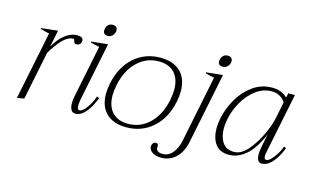

<svg xmlns="http://www.w3.org/2000/svg" viewBox="-94 -897 2098 1304"><g transform="rotate(15 955.0 -245.5)"><path d="M385 -481Q385 -466 376.5 -456.5Q368 -447 353 -447Q342 -447 338 -452Q334 -457 331.5 -467.5Q329 -478 322 -478Q286 -478 248.5 -439.5Q211 -401 175 -339L106 0L56 10L154 -470Q118 -477 90 -486L91 -491L208 -504L184 -386Q214 -441 256.5 -474.5Q299 -508 341 -508Q385 -508 385 -481Z M510 -586Q510 -594 511 -598Q515 -617 527.5 -628Q540 -639 558 -639Q574 -639 582.5 -630.5Q591 -622 591 -608Q591 -602 590 -598Q585 -579 572.5 -568Q560 -557 542 -557Q527 -557 518.5 -564.5Q510 -572 510 -586ZM426 -54Q426 -78 430 -95L506 -470Q461 -478 443 -485L444 -491L560 -503L476 -90Q472 -64 472 -51Q472 -19 486 -19Q509 -19 538 -59.5Q567 -100 579 -141L596 -134Q572 -70 538.5 -30Q505 10 466 10Q445 10 435.5 -8Q426 -26 426 -54Z M633 -175Q633 -206 641 -248Q666 -369 743 -438Q820 -507 929 -507Q1020 -507 1070 -458.5Q1120 -410 1120 -322Q1120 -290 1112 -248Q1087 -127 1010 -58.5Q933 10 824 10Q733 10 683 -38.5Q633 -87 633 -175ZM1066 -248Q1074 -290 1074 -320Q1074 -396 1035 -438Q996 -480 925 -480Q837 -480 773 -418Q709 -356 687 -248Q679 -206 679 -177Q679 -100 718.5 -58Q758 -16 830 -16Q917 -16 980.5 -78Q1044 -140 1066 -248Z M1318 -586Q1318 -594 1319 -598Q1323 -617 1335.5 -628Q1348 -639 1366 -639Q1382 -639 1391 -630.5Q1400 -622 1400 -608Q1400 -601 1399 -598Q1394 -579 1381 -568Q1368 -557 1350 -557Q1335 -557 1326.5 -564.5Q1318 -572 1318 -586ZM1020 92Q1020 87 1021 84Q1023 75 1029 67.5Q1035 60 1046 60Q1057 60 1060.5 64Q1064 68 1064 74.5Q1064 81 1065 84Q1063 86 1063 89Q1067 121 1110 121Q1151 121 1179.5 86.5Q1208 52 1219 -3L1314 -470Q1269 -478 1251 -485L1252 -491L1368 -503L1266 -3Q1251 69 1208.5 108.5Q1166 148 1108 148Q1066 148 1043 131.5Q1020 115 1020 92Z M1419 -143Q1419 -176 1427 -216Q1442 -288 1481 -355Q1520 -422 1580 -464.5Q1640 -507 1715 -507Q1781 -507 1822 -466L1828 -498H1875L1789 -76Q1785 -54 1785 -46Q1785 -22 1801 -22Q1821 -22 1851.5 -62.5Q1882 -103 1894 -141L1910 -134Q1887 -72 1851.5 -31Q1816 10 1776 10Q1741 10 1741 -48Q1741 -67 1747 -101L1765 -191Q1719 -84 1663.5 -37Q1608 10 1545 10Q1481 10 1450 -32.5Q1419 -75 1419 -143ZM1789 -308 1814 -430Q1800 -453 1775 -467.5Q1750 -482 1717 -482Q1658 -482 1607 -444Q1556 -406 1521.5 -346Q1487 -286 1474 -221Q1467 -184 1467 -156Q1467 -96 1493 -57Q1519 -18 1575 -18Q1624 -18 1669.5 -70.5Q1715 -123 1747.5 -192.5Q1780 -262 1789 -308Z"/></g></svg>

Font: Trirong ExtraLight
Style: Italic
Weight: 275
Italic angle: -12°
Designer: Katatrad Team
Foundry: CadsonDemak
Version: Version 1.003